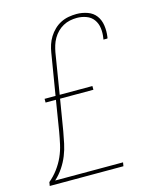

<svg xmlns="http://www.w3.org/2000/svg" viewBox="-112 -820 724 896"><g transform="rotate(-15 250.0 -371.5)"><path d="M16 0 19 -18Q43 -38 62 -63.5Q81 -89 93.5 -117Q106 -145 112.5 -174.5Q119 -204 124 -233L148 -381H98V-399H151L184 -599Q187 -618 193 -636.5Q199 -655 209.5 -672Q220 -689 235 -703.5Q250 -718 268 -727Q286 -736 305.5 -739.5Q325 -743 344 -743Q371 -743 396.5 -734Q422 -725 437 -705Q452 -685 456 -657.5Q460 -630 456 -603Q456 -601 455.5 -599Q455 -597 454 -595H435Q435 -597 435.5 -598.5Q436 -600 436 -602Q440 -626 437 -649.5Q434 -673 421 -691Q408 -709 386 -717Q364 -725 341 -725Q324 -725 307 -721.5Q290 -718 274.5 -709.5Q259 -701 246.5 -688.5Q234 -676 225 -660.5Q216 -645 211 -628.5Q206 -612 203 -596L171 -399H329V-381H168L143 -230Q138 -202 132 -173.5Q126 -145 115 -117.5Q104 -90 87 -64.5Q70 -39 47 -18H375L372 0Z"/></g></svg>

Font: Iosevka Curly Thin Oblique
Style: Regular
Weight: 100
Italic angle: -9°
Monospace: yes
Designer: Belleve Invis
Foundry: Belleve Invis
Version: Version 11.1.0; ttfautohint (v1.8.3)